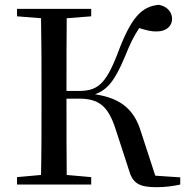

<svg xmlns="http://www.w3.org/2000/svg" viewBox="-20 -769 780 800"><path d="M516 -64C532 -5 559 11 633 11C671 11 703 6 731 0V-30L627 -37L566 -224C540 -308 487 -360 376 -376C427 -395 458 -431 501 -534C522 -587 538 -619 560 -652C589 -643 612 -637 633 -638C676 -638 697 -663 697 -690C697 -718 678 -742 642 -749C569 -742 526 -696 470 -546C419 -413 383 -390 306 -390H257C257 -496 257 -596 258 -693L360 -701V-732H51V-701L151 -693C153 -593 153 -493 153 -392V-339C153 -239 153 -138 151 -40L51 -31V0H360V-31L258 -40C257 -139 257 -239 257 -358H309C391 -358 430 -328 461 -233Z"/></svg>

Font: Source Han Serif SC Medium
Style: Regular
Weight: 500
Designer: Ryoko NISHIZUKA 西塚涼子 (kana & ideographs); Frank Grießhammer (Latin, Greek & Cyrillic); Wenlong ZHANG 张文龙 (bopomofo); San
Foundry: Adobe
Version: Version 2.003;hotconv 1.1.1;makeotfexe 2.6.0